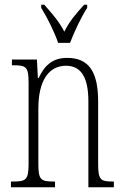

<svg xmlns="http://www.w3.org/2000/svg" viewBox="-20 -786 522 806"><path d="M224 -606H274C291 -651 321 -715 346 -753V-766H333C298 -727 273 -699 250 -653C226 -699 200 -727 166 -766H153V-753C177 -715 209 -651 224 -606ZM26 0H211V-24H205C151 -24 141 -31 141 -99V-330C141 -454 189 -510 257 -510C326 -510 351 -452 351 -360V0H458V-24H454C401 -24 392 -31 392 -100V-360C392 -486 352 -543 262 -543C200 -543 167 -511 142 -458H139L135 -536H30V-512H35C90 -512 100 -506 100 -438V-100C100 -31 90 -24 34 -24H26Z"/></svg>

Font: Noto Serif Tamil ExtraCondensed ExtraLight
Style: Regular
Weight: 200
Width: 2
Designer: Indian Type Foundry, Tom Grace, and the Monotype Design Team
Foundry: Monotype Imaging Inc.
Version: Version 2.004